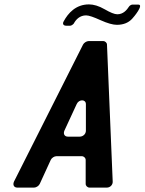

<svg xmlns="http://www.w3.org/2000/svg" viewBox="-20 -854 658 874"><path d="M59 0H135C145 0 157 -8 161 -17L211 -126C215 -135 227 -143 237 -143H352C362 -143 370 -135 370 -126V-17C370 -8 378 0 388 0H466C482 0 494 -13 493 -28L467 -651C467 -659 459 -667 450 -667H383C374 -667 362 -659 358 -651L44 -28C37 -13 43 0 59 0ZM273 -259 329 -380C339 -403 371 -403 371 -380V-259C371 -244 358 -232 343 -232H289C274 -232 267 -244 273 -259ZM514 -789C501 -789 482 -797 456 -812C430 -827 406 -834 385 -834C325 -834 290 -794 270 -757C263 -745 269 -737 281 -737H300C305 -737 313 -743 316 -747C326 -766 344 -784 372 -784C385 -784 407 -776 438 -762C469 -748 494 -741 512 -741C541 -741 564 -750 581 -768C589 -776 636 -833 610 -833H582C578 -833 571 -829 568 -825C557 -808 541 -789 514 -789Z"/></svg>

Font: DIN Rundschrift
Style: BreitKursiv
Weight: 400
Width: 7
Version: Version 1.027